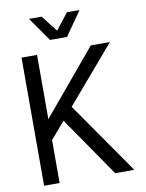

<svg xmlns="http://www.w3.org/2000/svg" viewBox="-98 -979 795 1048"><g transform="rotate(-10 300.0 -455.5)"><path d="M60 0V-710H146V-354L444 -710H550L283 -398L560 0H454L226 -331L146 -238V0ZM137 -911H207L277 -821L347 -911H417L324 -778H230Z"/></g></svg>

Font: Geist Mono
Style: Regular
Weight: 400
Monospace: yes
Designer: Basement.studio, Andrés Briganti, Mateo Zaragoza
Foundry: Basement.studio, Vercel, Andrés Briganti, Guido Ferreyra, Mateo Zaragoza
Version: Version 1.500; ttfautohint (v1.8.4.7-5d5b)